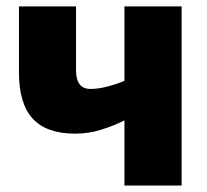

<svg xmlns="http://www.w3.org/2000/svg" viewBox="-20 -573 639 593"><path d="M214.8 -553.2V-356Q214.8 -327.6 225.8 -313Q236.8 -298.3 259.3 -298.3Q281.7 -298.3 308.6 -304.9Q335.4 -311.5 364.3 -323.2V-553.2H541V0H364.3V-201.2Q331.5 -184.6 292.5 -172.4Q253.4 -160.2 212.4 -160.2Q124 -160.2 81.3 -206.3Q38.6 -252.4 38.6 -349.1V-553.2Z"/></svg>

Font: Open Sans SemiCondensed ExtraBold
Style: Regular
Weight: 800
Width: 4
Designer: Monotype Design Team
Foundry: Monotype Imaging Inc.
Version: Version 3.000